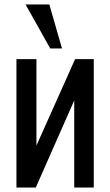

<svg xmlns="http://www.w3.org/2000/svg" viewBox="-20 -844 497 864"><path d="M54 0V-578H144V-189L318 -578H402V0H314V-392L141 0ZM206 -626 95 -824H202L259 -626Z"/></svg>

Font: Oswald
Style: Regular
Weight: 400
Designer: Vernon Adams
Foundry: Vernon Adams
Version: Version 4.103; ttfautohint (v1.8.3)